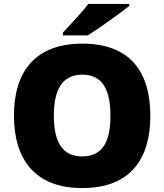

<svg xmlns="http://www.w3.org/2000/svg" viewBox="-20 -1040 837 977"><path d="M638 -1010V-1020H429C396 -975 334 -911 300 -874V-860H427C481 -894 591 -972 638 -1010ZM745 -451C745 -673 643 -818 399 -818C158 -818 51 -674 51 -452C51 -229 158 -83 398 -83C643 -83 745 -230 745 -451ZM254 -451C254 -580 294 -660 399 -660C504 -660 542 -580 542 -451C542 -322 504 -244 398 -244C295 -244 254 -322 254 -451Z"/></svg>

Font: Noto Sans Telugu UI Black
Style: Regular
Weight: 900
Designer: Jelle Bosma - Monotype Design Team
Foundry: Monotype Imaging Inc.
Version: Version 2.005